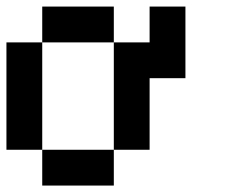

<svg xmlns="http://www.w3.org/2000/svg" viewBox="-20 -576 707 596"><path d="M111.1 -111.1H0V-444.4H111.1ZM444.4 -333.3V-111.1H333.3V-444.4H444.4V-555.6H555.6V-333.3ZM333.3 0H111.1V-111.1H333.3ZM333.3 -444.4H111.1V-555.6H333.3Z"/></svg>

Font: Pixeloid Mono
Style: Regular
Weight: 400
Monospace: yes
Designer: GGBotNet
Foundry: GGBotNet
Version: 0.5